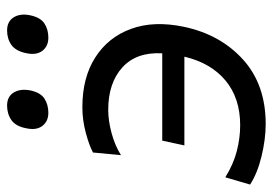

<svg xmlns="http://www.w3.org/2000/svg" viewBox="-134 -626 770 542"><g transform="rotate(-90 251.0 -355.0)"><path d="M172 10Q128.5 10 80.5 -1.8Q32.5 -13.5 1 -34L21.5 -104Q58.5 -81 95.5 -71.5Q132.5 -62 168.5 -62Q245 -62 294.8 -103.5Q344.5 -145 362 -219.5H111.5L125 -282H371.5Q375.5 -355 331.5 -394.8Q287.5 -434.5 212 -434.5Q181.5 -434.5 146.2 -425Q111 -415.5 84 -398.5L91.5 -477.5Q112 -488.5 147.8 -498Q183.5 -507.5 219.5 -507.5Q303 -507.5 360 -471Q417 -434.5 440.5 -370.2Q464 -306 446.5 -221.5Q425 -118.5 354.2 -54.2Q283.5 10 172 10ZM415.5 -603.5Q391.5 -603.5 378.5 -620.5Q365.5 -637.5 372 -666.5Q378 -695.5 395.2 -707.8Q412.5 -720 436 -720Q461 -720 472.8 -701.8Q484.5 -683.5 479 -655.5Q473 -626 456 -614.8Q439 -603.5 415.5 -603.5ZM203.5 -603.5Q179.5 -603.5 166.5 -620.5Q153.5 -637.5 160 -666.5Q165.5 -695.5 183 -707.8Q200.5 -720 224 -720Q249 -720 260.5 -701.8Q272 -683.5 267 -655.5Q261 -626 244 -614.8Q227 -603.5 203.5 -603.5Z"/></g></svg>

Font: Commissioner
Style: Italic
Weight: 400
Italic angle: -12°
Designer: Kostas Bartsokas
Foundry: Kostas Bartsokas
Version: Version 1.000; ttfautohint (v1.8.3)